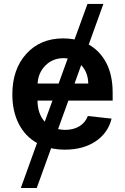

<svg xmlns="http://www.w3.org/2000/svg" viewBox="-20 -747 635 972"><path d="M503.4 -727.1 429.2 -521.5Q485.8 -489.7 518.1 -428.5Q550.3 -367.2 550.3 -276.9V-237.8H326.2L273.9 -93.3Q296.4 -89.4 309.1 -89.4Q351.1 -89.4 381.3 -107.4Q411.6 -125.5 424.8 -159.7L544.9 -146.5Q527.3 -74.2 464.4 -31.7Q401.4 10.7 307.6 10.7Q274.4 10.7 238.8 3.4L166 204.6H85.4L167.5 -22.9Q107.4 -56.6 75 -120.1Q42.5 -183.6 42.5 -269.5Q42.5 -396.5 113.3 -474.6Q184.1 -552.7 300.8 -552.7Q328.1 -552.7 357.4 -547.4L422.9 -727.1ZM276.9 -324.2 322.8 -451.2Q313 -452.6 302.7 -452.6Q246.6 -452.6 210 -415.5Q173.3 -378.4 170.4 -324.2ZM391.1 -417.5 357.4 -324.2H426.8Q425.8 -380.9 391.1 -417.5ZM245.6 -237.8H169.9Q170.4 -170.4 206.5 -130.9Z"/></svg>

Font: Interop SemBd
Style: Regular
Weight: 600
Designer: Rasmus Andersson, Google, Jang Haemin
Foundry: jhaemin
Version: Version 1.007